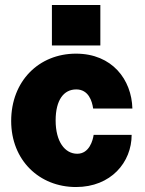

<svg xmlns="http://www.w3.org/2000/svg" viewBox="-20 -743 583 773"><path d="M384 -723H189V-560H384ZM286 -527C136 -527 25 -416 25 -256C25 -98 138 10 286 10C427 10 510 -90 510 -200H357C354 -179 340 -124 291 -124C241 -124 204 -173 204 -258C204 -341 237 -383 287 -383C337 -383 351 -335 355 -306H513C510 -422 432 -527 286 -527Z"/></svg>

Font: United Sans Black
Style: Regular
Weight: 900
Designer: Pablo Impallari, Rodrigo Fuenzalida (Modified by Dan O. Williams)
Version: Version 1.000;PS 001.000;hotconv 1.0.88;makeotf.lib2.5.64775